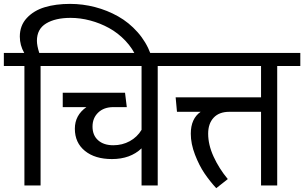

<svg xmlns="http://www.w3.org/2000/svg" viewBox="-40 -964 1581 998"><path d="M324.2 -943.8Q390.1 -943.8 453.9 -927.2Q517.6 -910.6 574 -878.9Q630.4 -847.2 675 -796.9Q719.7 -746.6 743.2 -683.1L671.9 -661.1Q650.4 -711.4 612.1 -752Q573.7 -792.5 527.1 -818.1Q480.5 -843.8 429 -857.4Q377.4 -871.1 327.1 -871.1Q247.6 -871.1 199.7 -842Q151.9 -813 151.9 -752Q151.9 -726.6 164.1 -689H265.1V-621.1H170.9V0H86.9V-621.1H-20V-689H85.9Q63 -728.5 63 -773.9Q63 -831.1 99.1 -870.1Q135.3 -909.2 192.6 -926.5Q250 -943.8 324.2 -943.8Z M899.9 -689V-621.1H779.8V0H695.8V-192.9Q637.2 -137.2 542 -137.2Q453.6 -137.2 401.4 -179.7Q349.1 -222.2 349.1 -294.9Q349.1 -365.2 409.2 -407.2H286.1V-481.9H609.9L619.1 -407.2H548.8Q500 -407.2 470.5 -378.9Q440.9 -350.6 440.9 -306.2Q440.9 -260.7 470 -234.9Q499 -209 548.8 -209Q595.7 -209 634.5 -230.2Q673.3 -251.5 695.8 -289.1V-621.1H230V-689Z M1521 -689V-621.1H1400.9V0H1316.9V-382.8H1151.9Q1099.1 -382.8 1070.6 -352.3Q1042 -321.8 1042 -269Q1042 -211.4 1070.3 -149.7Q1098.6 -87.9 1144 -33.2L1084 14.2Q1050.8 -22 1023.2 -62.5Q995.6 -103 973.6 -159.9Q951.7 -216.8 951.7 -269Q951.7 -347.2 1002.9 -382.8H879.9L873 -458H1316.9V-621.1H859.9V-689Z"/></svg>

Font: FiraGO
Style: Regular
Weight: 400
Designer: bBox Type
Foundry: bBox Type GmbH
Version: Version 1.001;PS 001.001;hotconv 1.0.88;makeotf.lib2.5.64775